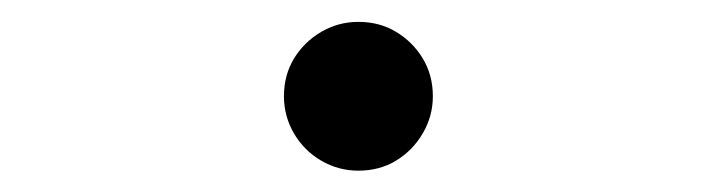

<svg xmlns="http://www.w3.org/2000/svg" viewBox="-20 -148 672 180"><path d="M316 12Q297.2 12 281.1 2.6Q265 -6.8 255.6 -22.9Q246.2 -39 246.2 -57.8Q246.2 -77.5 255.6 -93.1Q265 -108.6 281.1 -118.1Q297.2 -127.5 316 -127.5Q335.8 -127.5 351.4 -118.1Q367 -108.7 376.4 -93.1Q385.8 -77.5 385.8 -57.8Q385.8 -39 376.3 -22.9Q366.8 -6.8 351.3 2.6Q335.8 12 316 12Z"/></svg>

Font: Atkinson Hyperlegible Mono ExtraLight
Style: Regular
Weight: 200
Monospace: yes
Designer: Elliott Scott, Megan Eiswerth, Linus Boman, Theodore Petrosky, Letters from Sweden
Foundry: Applied Design Works, Letters from Sweden
Version: Version 2.001